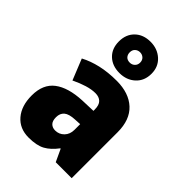

<svg xmlns="http://www.w3.org/2000/svg" viewBox="-248 -1050 1073 1073"><g transform="rotate(45 288.0 -513.5)"><path d="M310 -656Q407 -656 462 -605Q517 -554 517 -456V-93H391L357 -166H354Q322 -123 285.5 -103Q249 -83 186 -83Q115 -83 73.5 -131.5Q32 -180 32 -262Q32 -351 88.5 -394Q145 -437 252 -442L337 -445V-455Q337 -491 320.5 -507Q304 -523 275 -523Q245 -523 209 -512Q173 -501 134 -482L84 -606Q129 -630 185.5 -643Q242 -656 310 -656ZM299 -338Q253 -336 233.5 -319.5Q214 -303 214 -272Q214 -243 227.5 -229.5Q241 -216 263 -216Q294 -216 315.5 -238Q337 -260 337 -295V-340ZM290 -697Q233 -697 198 -730.5Q163 -764 163 -820Q163 -876 198 -910Q233 -944 290 -944Q345 -944 382.5 -910Q420 -876 420 -821Q420 -765 383 -731Q346 -697 290 -697ZM290 -779Q307 -779 319 -790.5Q331 -802 331 -820Q331 -839 319 -850Q307 -861 290 -861Q273 -861 261 -850Q249 -839 249 -820Q249 -802 259.5 -790.5Q270 -779 290 -779Z"/></g></svg>

Font: Noto Sans Telugu UI SemiCondensed Black
Style: Regular
Weight: 900
Width: 4
Designer: Jelle Bosma - Monotype Design Team
Foundry: Monotype Imaging Inc.
Version: Version 2.005; ttfautohint (v1.8.4.7-5d5b)